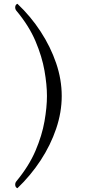

<svg xmlns="http://www.w3.org/2000/svg" viewBox="-20 -816 490 1014"><path d="M66 142Q133 61 167.5 -20Q202 -101 215 -175.5Q228 -250 228 -309Q228 -368 215 -442.5Q202 -517 167.5 -598.5Q133 -680 66 -760Q59 -769 60.5 -780.5Q62 -792 72 -796Q142 -730 194.5 -649.5Q247 -569 276.5 -482.5Q306 -396 306 -309Q306 -223 276.5 -136Q247 -49 194.5 31Q142 111 72 178Q62 174 60.5 162.5Q59 151 66 142Z"/></svg>

Font: Diphylleia
Style: Regular
Weight: 400
Designer: Minha Hyung
Foundry: JAMO
Version: Version 1.000; ttfautohint (v1.8.4.7-5d5b);gftools[0.9.28]